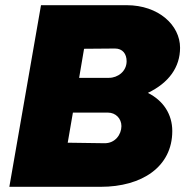

<svg xmlns="http://www.w3.org/2000/svg" viewBox="-20 -720 722 740"><path d="M16 0H368C527 0 644 -77 644 -215C644 -279 610 -332 550 -362C631 -401 674 -461 674 -536C674 -623 591 -700 468 -700H138ZM382 -168 241 -170 261 -286H396C426 -286 448 -263 448 -234C448 -202 424 -167 382 -168ZM285 -420 304 -532 423 -533C453 -533 468 -512 468 -484C468 -445 434 -420 400 -420Z"/></svg>

Font: Fixel Display Black
Style: Italic
Weight: 900
Italic angle: -10°
Designer: AlfaBravo + MacPaw
Foundry: Kyrylo Tkachov, Marchela Mozhyna, Serhii Makarenko, Maria Weinstein, Zakhar Kryvoshyya
Version: Version 1.210;Glyphs 3.2 (3217)